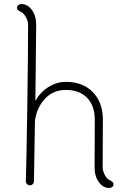

<svg xmlns="http://www.w3.org/2000/svg" viewBox="-20 -915 622 950"><path d="M542 -5Q542 5 535.5 10Q529 15 520 15Q490 15 469 -14Q448 -43 448 -87L449 -322Q449 -392 411 -431Q373 -470 306 -470Q244 -470 203.5 -427.5Q163 -385 153 -319Q149 -52 148 -18Q148 -10 142 -4Q136 2 128 2Q120 2 114 -4Q108 -10 108 -18Q111 -129 115 -388Q119 -647 119 -792Q119 -811 108 -830.5Q97 -850 86 -855Q64 -865 64 -875Q64 -885 70.5 -890Q77 -895 86 -895Q116 -895 137.5 -866Q159 -837 159 -793Q159 -747 157 -603Q155 -483 155 -416Q181 -461 221.5 -485.5Q262 -510 306 -510Q390 -510 439.5 -459Q489 -408 489 -322L488 -88Q488 -69 498.5 -49.5Q509 -30 520 -25Q542 -15 542 -5Z"/></svg>

Font: Tsukimi Rounded Light
Style: Regular
Weight: 300
Designer: Takashi Funayama
Foundry: Takashi Funayama
Version: Version 1.032; ttfautohint (v1.8.3)